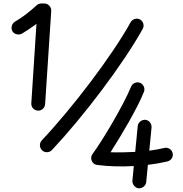

<svg xmlns="http://www.w3.org/2000/svg" viewBox="-20 -833 1024 1072"><path d="M190.9 -215.3C211.9 -213.9 230.5 -230 231.9 -251.5L266.1 -772.5C267.6 -793.9 249 -813.5 227.5 -813.5H210.4C201.2 -813.5 189.5 -808.6 184.1 -803.2C148.4 -769.5 106 -736.8 63.5 -711.9C45.9 -701.7 39.1 -676.8 49.3 -658.7C59.6 -641.1 85 -635.3 103 -645.5C129.9 -661.6 157.7 -680.2 183.6 -699.7L154.8 -256.3C153.3 -235.4 169.4 -216.8 190.9 -215.3ZM215.3 6.8C230.5 21 256.3 20 270.5 4.4C446.8 -183.6 667 -474.1 776.9 -671.9C787.1 -689.9 780.3 -713.9 762.2 -724.1C744.1 -734.4 719.7 -727.1 709.5 -709C605 -520.5 384.8 -231 212.9 -48.8C198.7 -33.2 199.7 -8.3 215.3 6.8ZM791.5 -164.1C771.5 -165.5 751 -150.4 749 -129.4L734.9 15.1C688.5 17.6 640.6 18.6 597.2 17.1C656.2 -75.7 745.6 -224.6 783.7 -320.3C791.5 -339.8 781.2 -362.3 762.2 -370.6C742.2 -378.4 719.7 -368.2 711.9 -349.1C669.4 -245.1 551.3 -46.9 496.6 26.9C482.9 44.9 489.3 71.8 507.3 83C510.7 85 519 87.9 522.5 87.9C583 96.2 656.2 98.1 727.1 94.2L719.2 175.8C717.8 195.8 733.9 216.3 753.9 218.3C774.9 219.7 794.4 203.6 796.4 183.6L805.7 87.4C846.2 82.5 882.3 76.2 915 68.4C936 63 949.2 42 943.8 22C939.5 1 917.5 -12.2 897.5 -6.8C873.5 -1 845.2 3.9 813.5 8.3L826.2 -121.6C827.6 -142.6 812.5 -162.1 791.5 -164.1Z"/></svg>

Font: Mikhak SemiBold
Style: Regular
Weight: 600
Designer: Amin Abedi
Version: Version 3.2